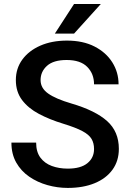

<svg xmlns="http://www.w3.org/2000/svg" viewBox="-20 -922 645 952"><path d="M446.3 -183.1Q446.3 -212.4 433.8 -233.4Q421.4 -254.4 388.4 -272Q355.5 -289.6 293.5 -308.6Q226.1 -329.1 173.1 -357.2Q120.1 -385.3 89.4 -426Q58.6 -466.8 58.6 -524.9Q58.6 -582.5 90.6 -626.5Q122.6 -670.4 179.7 -695.6Q236.8 -720.7 312 -720.7Q391.6 -720.7 448.7 -691.4Q505.9 -662.1 536.9 -612.8Q567.9 -563.5 567.9 -503.9H446.3Q446.3 -556.2 412.6 -590.3Q378.9 -624.5 310.5 -624.5Q245.1 -624.5 213.1 -595.7Q181.2 -566.9 181.2 -524.9Q181.2 -484.9 218.8 -458.3Q256.3 -431.6 334.5 -408.7Q452.6 -374 511 -321.8Q569.3 -269.5 569.3 -184.1Q569.3 -124 537.8 -80.6Q506.3 -37.1 449.5 -13.7Q392.6 9.8 315.9 9.8Q264.6 9.8 215.1 -4.2Q165.5 -18.1 125 -45.9Q84.5 -73.7 60.5 -116Q36.6 -158.2 36.6 -214.8H159.2Q159.2 -168.9 180.2 -140.6Q201.2 -112.3 236.8 -99.1Q272.5 -85.9 315.9 -85.9Q380.4 -85.9 413.3 -112.8Q446.3 -139.6 446.3 -183.1ZM252 -755.4 347.2 -902.3H480L347.2 -755.4Z"/></svg>

Font: Vazirmatn RD FD Medium
Style: Regular
Weight: 500
Designer: Saber Rastikerdar
Foundry: Saber Rastikerdar
Version: Version 33.003